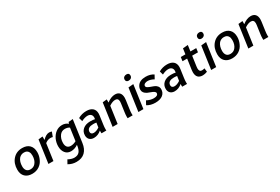

<svg xmlns="http://www.w3.org/2000/svg" viewBox="105 -2147 5499 3776"><g transform="rotate(-30 2854.5 -258.5)"><path d="M275 -84Q216 -84 187.5 -119.5Q159 -155 159 -215Q159 -322 212 -387Q257 -436 324 -436Q396 -436 422 -386Q441 -358 441 -300Q441 -197 386 -133Q344 -84 275 -84ZM262 10Q354 10 421.5 -35Q489 -80 520 -151Q557 -227 557 -311Q557 -414 500 -472Q443 -530 337 -530Q206 -530 124.5 -439.5Q43 -349 43 -206Q43 -104 101 -47Q159 10 262 10Z M744 0 797 -377Q856 -423 917 -423Q945 -423 969 -415L1008 -519Q975 -530 949 -530Q878 -530 800 -447V-526L703 -516L630 0Z M1132 242Q1256 242 1327 173Q1398 104 1415 -22L1486 -526L1387 -517L1375 -482Q1319 -530 1243 -530Q1164 -530 1102 -485Q1040 -440 1002 -359Q969 -282 969 -204Q969 -110 1015.5 -51.5Q1062 7 1143 7Q1228 7 1304 -46Q1292 61 1250 106Q1211 149 1136 149Q1075 149 998 108L951 192Q1033 242 1132 242ZM1192 -87Q1138 -87 1111 -120Q1084 -153 1084 -213Q1084 -312 1139 -383Q1183 -436 1252 -436Q1314 -436 1355 -407L1315 -121Q1251 -87 1192 -87Z M1664 5Q1759 5 1835 -63L1834 -30L1836 0H1945L1944 -34Q1944 -78 1952 -133L1978 -319Q1982 -351 1982 -365Q1982 -446 1932.5 -488Q1883 -530 1794 -530Q1691 -530 1604 -480L1627 -397Q1704 -437 1767 -437Q1814 -437 1841 -412.5Q1868 -388 1868 -343Q1868 -328 1864 -305Q1824 -315 1759 -315Q1656 -315 1594 -263Q1532 -211 1532 -125Q1532 -75 1560 -38Q1599 5 1664 5ZM1711 -83Q1680 -83 1662 -97.5Q1644 -112 1644 -140L1645 -155Q1657 -239 1785 -239Q1821 -239 1854 -233L1839 -130Q1769 -83 1711 -83Z M2543 0 2542 -34Q2542 -78 2550 -133L2577 -327Q2581 -352 2581 -379Q2581 -452 2546 -491Q2511 -530 2445 -530Q2354 -530 2258 -455V-526L2161 -516L2088 0H2202L2256 -384Q2333 -436 2395 -436Q2465 -436 2465 -358Q2465 -341 2462 -320L2436 -133Q2428 -78 2428 -34L2429 0Z M2787 0 2861 -526 2746 -516 2673 0ZM2818 -629Q2853 -629 2875.5 -649Q2898 -669 2898 -703Q2898 -759 2837 -759Q2803 -759 2780 -740Q2757 -721 2757 -683Q2757 -658 2773 -643.5Q2789 -629 2818 -629Z M3287 -166Q3287 -208 3261 -239Q3235 -270 3195 -285L3135 -307Q3127 -311 3111.5 -316Q3096 -321 3087 -327Q3039 -346 3039 -378Q3040 -409 3072 -425Q3099 -438 3133 -438Q3199 -438 3272 -396L3318 -480Q3246 -530 3141 -530Q3003 -530 2950 -445Q2924 -405 2924 -359Q2924 -283 3012 -241L3071 -218Q3094 -210 3112 -202Q3131 -194 3145 -184Q3172 -166 3172 -144Q3172 -82 3072 -82Q2997 -82 2917 -124L2871 -40Q2948 10 3058 10Q3168 10 3227.5 -37.5Q3287 -85 3287 -166Z M3497 5Q3592 5 3668 -63L3667 -30L3669 0H3778L3777 -34Q3777 -78 3785 -133L3811 -319Q3815 -351 3815 -365Q3815 -446 3765.5 -488Q3716 -530 3627 -530Q3524 -530 3437 -480L3460 -397Q3537 -437 3600 -437Q3647 -437 3674 -412.5Q3701 -388 3701 -343Q3701 -328 3697 -305Q3657 -315 3592 -315Q3489 -315 3427 -263Q3365 -211 3365 -125Q3365 -75 3393 -38Q3432 5 3497 5ZM3544 -83Q3513 -83 3495 -97.5Q3477 -112 3477 -140L3478 -155Q3490 -239 3618 -239Q3654 -239 3687 -233L3672 -130Q3602 -83 3544 -83Z M4134 10Q4180 10 4237 -12L4228 -94Q4196 -84 4166 -84Q4107 -84 4107 -162Q4107 -187 4111 -206L4143 -431H4275L4287 -520H4155L4174 -656L4059 -646L4041 -520H3936L3924 -431H4029L3995 -193Q3991 -155 3991 -141Q3991 10 4134 10Z M4440 0 4514 -526 4399 -516 4326 0ZM4471 -629Q4506 -629 4528.5 -649Q4551 -669 4551 -703Q4551 -759 4490 -759Q4456 -759 4433 -740Q4410 -721 4410 -683Q4410 -658 4426 -643.5Q4442 -629 4471 -629Z M4815 -84Q4756 -84 4727.5 -119.5Q4699 -155 4699 -215Q4699 -322 4752 -387Q4797 -436 4864 -436Q4936 -436 4962 -386Q4981 -358 4981 -300Q4981 -197 4926 -133Q4884 -84 4815 -84ZM4802 10Q4894 10 4961.5 -35Q5029 -80 5060 -151Q5097 -227 5097 -311Q5097 -414 5040 -472Q4983 -530 4877 -530Q4746 -530 4664.5 -439.5Q4583 -349 4583 -206Q4583 -104 4641 -47Q4699 10 4802 10Z M5625 0 5624 -34Q5624 -78 5632 -133L5659 -327Q5663 -352 5663 -379Q5663 -452 5628 -491Q5593 -530 5527 -530Q5436 -530 5340 -455V-526L5243 -516L5170 0H5284L5338 -384Q5415 -436 5477 -436Q5547 -436 5547 -358Q5547 -341 5544 -320L5518 -133Q5510 -78 5510 -34L5511 0Z"/></g></svg>

Font: Brisa Sans Medium
Style: Italic
Weight: 600
Italic angle: -8°
Designer: Dalton Maag Ltd
Foundry: Dalton Maag Ltd
Version: Version 1.101;July 10, 2019;FontCreator 11.5.0.2425 64-bit